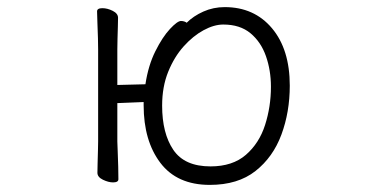

<svg xmlns="http://www.w3.org/2000/svg" viewBox="-20 -504 1040 540"><path d="M384 -217 310 -214V-106Q310 -100 311 -79Q312 -58 312.5 -35Q313 -12 313 0Q313 9 298 9Q285 9 269.5 1.5Q254 -6 254 -18Q254 -26 254.5 -44.5Q255 -63 255.5 -81Q256 -99 256 -106V-365Q256 -375 255.5 -396Q255 -417 254 -439Q253 -461 253 -472Q253 -481 268 -481Q282 -481 297 -473.5Q312 -466 312 -454Q312 -446 311.5 -429.5Q311 -413 310.5 -395Q310 -377 310 -365V-265L389 -267Q397 -320 417 -360Q437 -400 458 -422.5Q479 -445 489 -445Q494 -445 498.5 -443.5Q503 -442 505 -440Q524 -459 552 -471.5Q580 -484 612 -484Q695 -484 745 -424.5Q795 -365 795 -263Q795 -189 771.5 -125.5Q748 -62 698.5 -23Q649 16 570 16Q478 16 431 -46Q384 -108 384 -208ZM572 -36Q634 -36 671.5 -68.5Q709 -101 725.5 -152.5Q742 -204 742 -260Q742 -306 728 -346Q714 -386 684.5 -410.5Q655 -435 608 -435Q582 -435 552.5 -419Q523 -403 496.5 -373.5Q470 -344 453 -302Q436 -260 436 -207Q436 -129 467.5 -82.5Q499 -36 572 -36Z"/></svg>

Font: Moon Stars Kai HW Light
Style: Regular
Weight: 300
Designer: GuiWonder
Version: Version 1.101